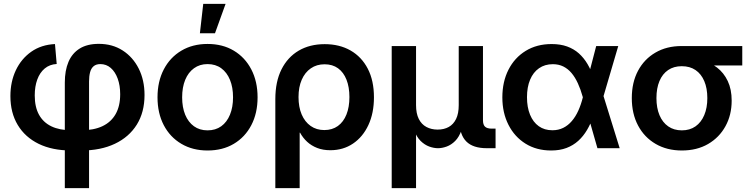

<svg xmlns="http://www.w3.org/2000/svg" viewBox="-20 -758 3838 982"><path d="M311.5 204.1V-335.9Q311.5 -397.5 330.3 -441.7Q349.1 -485.8 387.7 -509.8Q426.3 -533.7 485.4 -533.7Q554.7 -533.7 607.2 -500Q659.7 -466.3 689.5 -407.2Q719.2 -348.1 719.2 -272Q719.2 -184.1 679.7 -120.6Q640.1 -57.1 567.6 -22.7Q495.1 11.7 397 11.7H344.7Q247.6 11.7 178 -22.2Q108.4 -56.2 70.8 -118.7Q33.2 -181.2 33.2 -266.6Q33.2 -339.8 61 -398.7Q88.9 -457.5 139.9 -493.4Q190.9 -529.3 261.2 -532.7L270 -430.7Q233.9 -428.7 208.7 -407.7Q183.6 -386.7 170.7 -351.3Q157.7 -315.9 157.7 -270Q157.7 -210.9 179.4 -171.4Q201.2 -131.8 242.9 -111.8Q284.7 -91.8 344.7 -91.8H397Q459.5 -91.8 503.7 -112.5Q547.9 -133.3 571.3 -174.3Q594.7 -215.3 594.7 -275.9Q594.7 -320.8 582 -355.7Q569.3 -390.6 546.6 -410.4Q523.9 -430.2 493.2 -430.2Q471.7 -430.2 458.7 -419.2Q445.8 -408.2 440.7 -388.2Q435.5 -368.2 435.5 -341.8V204.1Z M1041.5 11.7Q965.3 11.7 907.5 -22.5Q849.6 -56.6 817.6 -117.9Q785.6 -179.2 785.6 -260.3Q785.6 -341.3 817.6 -402.8Q849.6 -464.4 907.5 -498.8Q965.3 -533.2 1041.5 -533.2Q1118.7 -533.2 1176 -498.8Q1233.4 -464.4 1265.4 -402.8Q1297.4 -341.3 1297.4 -260.3Q1297.4 -179.2 1265.4 -117.9Q1233.4 -56.6 1176 -22.5Q1118.7 11.7 1041.5 11.7ZM1041.5 -91.3Q1082.5 -91.3 1111.6 -112.3Q1140.6 -133.3 1156.2 -171.4Q1171.9 -209.5 1171.9 -260.3Q1171.9 -311.5 1156.2 -349.6Q1140.6 -387.7 1111.6 -408.9Q1082.5 -430.2 1041.5 -430.2Q1001.5 -430.2 972.2 -408.9Q942.9 -387.7 927.2 -349.6Q911.6 -311.5 911.6 -260.3Q911.6 -209 927.2 -171.1Q942.9 -133.3 971.9 -112.3Q1001 -91.3 1041.5 -91.3ZM1002.4 -587.9 1019.5 -738.3H1133.8L1079.6 -587.9Z M1388.2 204.1V-251Q1388.2 -340.3 1419.7 -403.1Q1451.2 -465.8 1507.8 -499Q1564.5 -532.2 1640.6 -532.2Q1716.3 -532.2 1772.9 -499.8Q1829.6 -467.3 1861.1 -406.5Q1892.6 -345.7 1892.6 -260.3Q1892.6 -179.7 1864.3 -118.7Q1835.9 -57.6 1785.6 -23.7Q1735.4 10.3 1669.4 10.3Q1631.8 10.3 1602.3 -1.2Q1572.8 -12.7 1551 -32.7Q1529.3 -52.7 1514.6 -79.6H1512.7V204.1ZM1638.7 -92.8Q1679.2 -92.8 1708 -113.5Q1736.8 -134.3 1752 -172.4Q1767.1 -210.4 1767.1 -261.7Q1767.1 -312.5 1752.2 -350.3Q1737.3 -388.2 1709 -408.7Q1680.7 -429.2 1640.1 -429.2Q1599.6 -429.2 1569.6 -408.4Q1539.6 -387.7 1523.2 -350.1Q1506.8 -312.5 1506.8 -261.7Q1506.8 -210.4 1522.9 -172.6Q1539.1 -134.8 1568.8 -113.8Q1598.6 -92.8 1638.7 -92.8Z M1983.4 204.1V-522.5H2107.9V-220.2Q2107.9 -177.7 2121.8 -149.9Q2135.7 -122.1 2160.9 -108.6Q2186 -95.2 2218.3 -95.2Q2251 -95.2 2275.1 -108.6Q2299.3 -122.1 2312.7 -149.7Q2326.2 -177.2 2326.2 -220.2V-522.5H2450.2V-143.1Q2450.2 -120.1 2460.7 -110.1Q2471.2 -100.1 2495.6 -100.1H2514.6V0H2469.7Q2399.4 0 2365.2 -34.2Q2331.1 -68.4 2331.1 -133.3V-182.6H2353.5Q2353.5 -128.4 2340.8 -92.8Q2328.1 -57.1 2308.1 -37.1Q2288.1 -17.1 2264.6 -8.5Q2241.2 0 2220.2 0Q2198.7 0 2175.3 -8.5Q2151.9 -17.1 2131.3 -37.1Q2110.8 -57.1 2098.1 -92.8Q2085.4 -128.4 2085.4 -182.6H2107.9V204.1Z M2798.8 11.7Q2724.1 11.7 2668 -23.2Q2611.8 -58.1 2580.6 -119.6Q2549.3 -181.2 2549.3 -259.8Q2549.3 -339.8 2580.6 -401.4Q2611.8 -462.9 2668.7 -497.8Q2725.6 -532.7 2801.3 -532.7Q2846.2 -532.7 2880.6 -520.3Q2915 -507.8 2940.7 -484.9Q2966.3 -461.9 2984.9 -430.4Q3003.4 -398.9 3015.6 -361.3H3046.4L3065.4 -271L3149.4 0H3035.6L2960.4 -262.7Q2949.7 -301.3 2935.5 -332Q2921.4 -362.8 2903.1 -384.5Q2884.8 -406.2 2861.1 -418Q2837.4 -429.7 2807.6 -429.7Q2766.6 -429.7 2736.8 -408.9Q2707 -388.2 2691.2 -350.3Q2675.3 -312.5 2675.3 -260.7Q2675.3 -209.5 2690.9 -171.4Q2706.5 -133.3 2735.6 -112.5Q2764.6 -91.8 2805.2 -91.8Q2835.9 -91.8 2860.6 -104Q2885.3 -116.2 2904.5 -138.7Q2923.8 -161.1 2937.7 -191.9Q2951.7 -222.7 2960.9 -259.8L3029.3 -522.5H3142.1L3064.9 -259.8L3045.4 -164.1H3014.6Q3001.5 -125.5 2982.4 -93.3Q2963.4 -61 2937.5 -37.6Q2911.6 -14.2 2877.4 -1.2Q2843.3 11.7 2798.8 11.7Z M3467.3 11.7Q3391.1 11.7 3333.3 -22Q3275.4 -55.7 3243.4 -116Q3211.4 -176.3 3211.4 -256.3Q3211.4 -336.4 3243.2 -396Q3274.9 -455.6 3332.3 -489Q3389.6 -522.5 3466.3 -522.5H3776.4V-423.3H3563L3466.3 -419.4Q3426.3 -419.4 3397.2 -399.7Q3368.2 -379.9 3352.8 -343.3Q3337.4 -306.6 3337.4 -256.3Q3337.4 -206.1 3353 -168.9Q3368.7 -131.8 3397.7 -111.6Q3426.8 -91.3 3467.3 -91.3Q3508.3 -91.3 3537.4 -111.8Q3566.4 -132.3 3582 -169.4Q3597.7 -206.5 3597.7 -256.3Q3597.7 -306.6 3582 -343.3Q3566.4 -379.9 3537.4 -399.7Q3508.3 -419.4 3467.3 -419.4V-464.8Q3520 -464.8 3566.2 -452.1Q3612.3 -439.5 3647.2 -412.6Q3682.1 -385.7 3702.1 -343.5Q3722.2 -301.3 3722.2 -243.2Q3722.2 -169.9 3690.4 -112.3Q3658.7 -54.7 3601.6 -21.5Q3544.4 11.7 3467.3 11.7Z"/></svg>

Font: Inter 28pt SemiBold
Style: Regular
Weight: 600
Designer: Rasmus Andersson
Foundry: rsms
Version: Version 4.001;git-66647c0bb